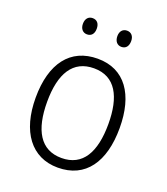

<svg xmlns="http://www.w3.org/2000/svg" viewBox="-134 -809 796 913"><g transform="rotate(20 264.5 -352.5)"><path d="M143 -674C143 -649 157 -633 178 -633C200 -633 213 -648 213 -674C213 -700 200 -715 178 -715C157 -715 143 -700 143 -674ZM317 -675C317 -649 331 -633 352 -633C374 -633 387 -648 387 -675C387 -700 373 -715 352 -715C331 -715 317 -700 317 -675ZM477 -267C477 -436 405 -542 267 -542C129 -542 52 -441 52 -267C52 -96 130 10 264 10C404 10 477 -96 477 -267ZM110 -267C110 -411 160 -493 266 -493C375 -493 420 -404 420 -267C420 -124 372 -39 265 -39C158 -39 110 -125 110 -267Z"/></g></svg>

Font: Noto Sans Devanagari SemiCondensed Light
Style: Regular
Weight: 300
Width: 4
Designer: Jelle Bosma - Monotype Design Team
Foundry: Monotype Imaging Inc.
Version: Version 2.004